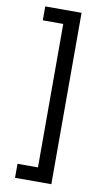

<svg xmlns="http://www.w3.org/2000/svg" viewBox="-99 -818 553 1002"><g transform="rotate(10 177.0 -317.0)"><path d="M56.6 137.7V63.5H165V-696.8H56.6V-770.5H249V137.7Z"/></g></svg>

Font: Inter 17pt
Style: Regular
Weight: 400
Version: Version 4.001;git-66647c0bb